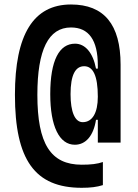

<svg xmlns="http://www.w3.org/2000/svg" viewBox="-20 -723 626 873"><path d="M351.6 130.9C391.6 130.9 419.9 127.4 447.8 118.7V13.7C422.4 22.5 393.6 25.9 351.6 25.9C210.4 25.9 149.9 -68.8 149.9 -292C149.9 -496.6 200.2 -598.1 302.7 -598.1C383.3 -598.1 424.8 -541 424.8 -425.8V-411.1H416.5C402.8 -483.4 367.2 -524.4 321.3 -524.4C249.5 -524.4 208.5 -449.2 208.5 -294.9C208.5 -148.9 249.5 -64.9 320.3 -64.9C370.1 -64.9 405.3 -106 416.5 -178.2H424.8V-74.7H528.3V-428.7C528.3 -611.8 453.1 -702.6 302.7 -702.6C132.3 -702.6 47.9 -566.4 47.9 -292C47.9 4.4 138.7 130.9 351.6 130.9ZM356 -167.5C320.8 -167.5 300.8 -213.9 300.8 -294.9C300.8 -383.3 323.2 -421.9 362.8 -421.9C402.8 -421.9 424.8 -379.4 424.8 -283.2C424.8 -209.5 399.9 -167.5 356 -167.5Z"/></svg>

Font: Cascadia Code NF SemiBold
Style: Regular
Weight: 600
Monospace: yes
Designer: Aaron Bell
Foundry: Saja Typeworks
Version: Version 2404.023